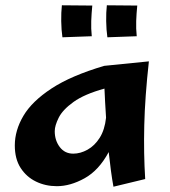

<svg xmlns="http://www.w3.org/2000/svg" viewBox="-20 -690 641 726"><path d="M195 14Q152 14 116 -3.5Q80 -21 58 -55Q36 -89 36 -140Q36 -197 68.5 -252Q101 -307 175 -355.5Q249 -404 374 -441L543 -458Q528 -323 525.5 -216Q523 -109 529 -13L409 16Q404 -11 399.5 -44.5Q395 -78 391 -115Q354 -46 300 -16Q246 14 195 14ZM187 -194Q187 -159 206 -134Q225 -109 257 -109Q284 -109 311 -124Q338 -139 357 -169Q376 -199 381 -245Q379 -275 377.5 -303Q376 -331 375 -355Q299 -334 258 -304.5Q217 -275 202 -245Q187 -215 187 -194ZM216 -549Q212 -577 211.5 -610Q211 -643 214 -670L329 -669Q326 -639 325 -610.5Q324 -582 327 -553ZM386 -549Q382 -577 381.5 -610Q381 -643 384 -670L499 -669Q496 -639 495 -610.5Q494 -582 497 -553Z"/></svg>

Font: Marhey SemiBold
Style: Regular
Weight: 600
Designer: Nur Syamsi & Bustanul Arifin
Foundry: Namelatype
Version: Version 1.000; ttfautohint (v1.8.4.7-5d5b)